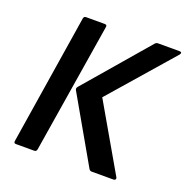

<svg xmlns="http://www.w3.org/2000/svg" viewBox="-119 -767 856 878"><g transform="rotate(20 309.0 -327.5)"><path d="M418 0Q411 0 406 -7L224 -325Q219 -334 226 -342L489 -648Q495 -655 503 -655H608Q615 -655 617 -651.5Q619 -648 614 -641L348 -336L534 -14Q537 -8 534 -4Q531 0 525 0ZM50 0Q39 0 41 -12L141 -644Q143 -655 153 -655H244Q256 -655 254 -644L152 -12Q150 0 140 0Z"/></g></svg>

Font: Sofia Sans Semi Condensed
Style: Bold Italic
Weight: 700
Italic angle: -9°
Version: Version 4.100